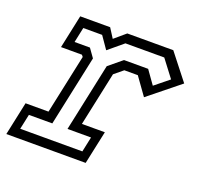

<svg xmlns="http://www.w3.org/2000/svg" viewBox="-102 -651 796 763"><g transform="rotate(20 296.0 -270.0)"><path d="M-2.5 0 27.5 -141H124.5L178 -391.5L172 -399H83.5L113.5 -540H240L265.5 -500L312.5 -540H507L593 -430.5L461.5 -324.5L408.5 -398.5H351.5L314.5 -368L266 -140.5H363L333 0ZM42.2 -38.5H305L318.5 -102.2H219L280.2 -389.8L336.5 -436.2H438.5L478.8 -379.5L538.5 -427.8L483.2 -500.5H319L256.5 -448.5L220.5 -500.5H140.8L127.2 -436.5H192.2L218.2 -400L154.8 -102.2H55.8Z"/></g></svg>

Font: Tourney Thin
Style: Italic
Weight: 100
Italic angle: -12°
Designer: Tyler Finck
Foundry: Etcetera Type Co
Version: Version 1.015